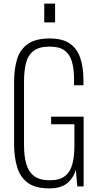

<svg xmlns="http://www.w3.org/2000/svg" viewBox="-20 -1032 550 1063"><path d="M252 11Q175 11 133 -20.5Q91 -52 74.5 -108Q58 -164 58 -235V-579Q58 -650 74.5 -704Q91 -758 134 -788.5Q177 -819 255 -819Q326 -819 366.5 -791Q407 -763 424.5 -711Q442 -659 442 -588V-560H390V-591Q390 -651 378 -691.5Q366 -732 337 -753Q308 -774 255 -774Q196 -774 165 -749.5Q134 -725 123.5 -681.5Q113 -638 113 -581V-228Q113 -169 125 -125.5Q137 -82 168 -58Q199 -34 256 -34Q310 -34 339.5 -57Q369 -80 380.5 -123Q392 -166 392 -225V-344H263V-386H443V0H408L400 -91Q385 -44 350.5 -16.5Q316 11 252 11ZM225 -908V-1012H285V-908Z"/></svg>

Font: Oswald ExtraLight
Style: Regular
Weight: 250
Designer: Vernon Adams
Foundry: Vernon Adams
Version: Version 4.103;gftools[0.9.33.dev8+g029e19f]